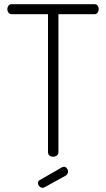

<svg xmlns="http://www.w3.org/2000/svg" viewBox="-20 -751 508 920"><path d="M194 146Q189 149 185 149Q176 149 169 142Q162 135 162 126Q162 115 172 111L278 50Q284 48 286 48Q295 48 300.5 55.5Q306 63 306 71Q306 84 294 91ZM432 -731Q443 -731 448 -724Q453 -717 453 -708Q453 -699 448 -691Q443 -683 432 -683H260V-22Q260 -11 252 -5.5Q244 0 235 0Q225 0 217.5 -5.5Q210 -11 210 -22V-683H36Q26 -683 20.5 -690.5Q15 -698 15 -707Q15 -716 20.5 -723.5Q26 -731 36 -731Z"/></svg>

Font: AkaAcidDosis
Style: Light
Weight: 300
Designer: Edgar Tolentino, Pablo Impallari, Igino Marini, Aka-Acid
Foundry: Edgar Tolentino, Pablo Impallari, Igino Marini, Aka-Acid
Version: Version 1.007